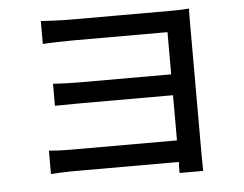

<svg xmlns="http://www.w3.org/2000/svg" viewBox="-51 -743 1058 834"><g transform="rotate(-5 478.0 -326.0)"><path d="M142 -15C163 -17 203 -19 239 -19H700C699 -1 699 17 699 29H802C802 11 801 -14 801 -34V-613C801 -638 801 -664 802 -679C785 -677 755 -676 728 -676H286C250 -676 182 -679 156 -681V-581C181 -583 250 -585 286 -585H700V-401H298C257 -401 212 -403 185 -405V-309C209 -309 257 -310 299 -310H700V-113H239C197 -113 162 -115 142 -117Z"/></g></svg>

Font: Kinto Sans Med
Style: Regular
Weight: 500
Designer: Authors: Ryoko NISHIZUKA  (kana & ideographs); Paul D. Hunt (Latin, Greek & Cyrillic); Wenlong ZHANG  (bopomofo); Sandol
Foundry: Adobe Systems Incorporated, ookami Inc.
Version: Version 0.001